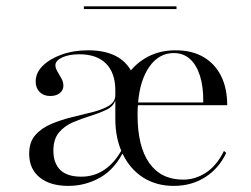

<svg xmlns="http://www.w3.org/2000/svg" viewBox="-20 -589 812 620"><path d="M541.1 11.3Q484.7 11.3 442.3 -15.7Q400 -42.7 376.2 -91.9Q352.4 -141.1 352.4 -204.8Q352.4 -271 376.6 -321Q400.8 -371 445.2 -398.8Q489.5 -426.6 546.8 -426.6Q600 -426.6 637.1 -404.8Q674.2 -383.1 694 -343.5Q713.7 -304 713.7 -249.2H391.1L390.3 -258.1H636.3Q637.1 -308.1 625.8 -344Q614.5 -379.8 593.1 -398.8Q571.8 -417.7 541.1 -417.7Q493.5 -417.7 462.5 -373.8Q431.5 -329.8 425.8 -255.6V-254.8Q425 -246.8 424.6 -237.9Q424.2 -229 424.2 -217.7Q424.2 -116.1 462.1 -62.5Q500 -8.9 571.8 -8.9Q610.5 -8.9 645.2 -31.5Q679.8 -54 703.2 -101.6L710.5 -95.2Q687.1 -45.2 642.7 -16.9Q598.4 11.3 541.1 11.3ZM242.7 -18.5Q285.5 -18.5 319.8 -42.7Q354 -66.9 378.2 -114.5L352.4 -204.8V-264.5Q345.2 -244.4 322.6 -233.9Q300 -223.4 271.4 -214.5Q242.7 -205.6 215.3 -194Q187.9 -182.3 170.2 -160.9Q152.4 -139.5 152.4 -102.4Q152.4 -62.1 174.6 -40.3Q196.8 -18.5 242.7 -18.5ZM200.8 11.3Q141.9 11.3 108.1 -16.1Q74.2 -43.5 74.2 -92.7Q74.2 -130.6 94.4 -153.2Q114.5 -175.8 146.4 -189.1Q178.2 -202.4 213.3 -210.9Q248.4 -219.4 280.2 -227.4Q312.1 -235.5 332.3 -248Q352.4 -260.5 352.4 -282.3V-296.8Q352.4 -353.2 322.6 -383.5Q292.7 -413.7 236.3 -413.7Q203.2 -413.7 181 -403.6Q158.9 -393.5 158.9 -378.2Q158.9 -369.4 165.3 -358.5Q171.8 -347.6 178.2 -335.9Q184.7 -324.2 184.7 -312.1Q184.7 -297.6 173 -288.3Q161.3 -279 141.9 -279Q121 -279 108.1 -291.9Q95.2 -304.8 95.2 -325.8Q95.2 -354 118.1 -376.6Q141.1 -399.2 179.4 -412.9Q217.7 -426.6 264.5 -426.6Q316.9 -426.6 352.4 -408.9Q387.9 -391.1 406 -355.6Q424.2 -320.2 424.2 -267.7L383.1 -108.1Q353.2 -44.4 304.8 -16.5Q256.5 11.3 200.8 11.3ZM250.8 -559.7V-568.5H550V-559.7Z"/></svg>

Font: Playfair 144pt SemiExpanded Light
Style: Regular
Weight: 300
Width: 6
Designer: Claus Eggers Sørensen
Foundry: Claus Eggers Sørensen
Version: Version 2.203